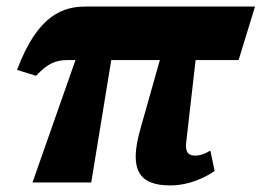

<svg xmlns="http://www.w3.org/2000/svg" viewBox="-20 -556 797 585"><path d="M79 0H258L319 -373H467L408 -164C372 -38 403 9 500 9C530 9 581 1 634 -35L621 -97C603 -87 591 -82 574 -82C548 -82 544 -100 548 -128L576 -373H707L757 -536H242C176 -536 96 -515 32 -343L90 -325C124 -362 149 -373 186 -373H210Z"/></svg>

Font: Noto Serif Condensed Black
Style: Italic
Weight: 900
Width: 3
Italic angle: -12°
Designer: Monotype Design Team
Foundry: Monotype Imaging Inc.
Version: Version 2.013